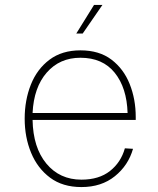

<svg xmlns="http://www.w3.org/2000/svg" viewBox="-20 -746 640 778"><path d="M310 12Q234 12 183 -26Q132 -64 106 -127Q80 -190 80 -265Q80 -340 105 -403Q130 -466 180.5 -504Q231 -542 306 -542Q382 -542 431.5 -504.5Q481 -467 505.5 -405.5Q530 -344 530 -272V-260H112Q114 -148 168 -83Q222 -18 310 -18Q381 -18 425.5 -53Q470 -88 486 -145L519 -143Q500 -76 445.5 -32Q391 12 310 12ZM112 -288H497Q494 -390 445 -451Q396 -512 306 -512Q222 -512 169.5 -452Q117 -392 112 -288ZM289 -610 361 -726H395L315 -610Z"/></svg>

Font: Geist Mono Thin
Style: Regular
Weight: 100
Monospace: yes
Designer: Basement.studio, Andrés Briganti, Mateo Zaragoza
Foundry: Basement.studio, Vercel, Andrés Briganti, Guido Ferreyra, Mateo Zaragoza
Version: Version 1.500; ttfautohint (v1.8.4.7-5d5b)